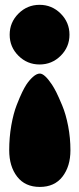

<svg xmlns="http://www.w3.org/2000/svg" viewBox="-20 -443 324 784"><path d="M227.8 -387.5Q263.7 -351.6 263.7 -301.3Q263.7 -251 227.8 -215.3Q191.9 -179.7 141.6 -179.7Q91.3 -179.7 55.4 -215.3Q19.5 -251 19.5 -301.3Q19.5 -351.6 55.4 -387.5Q91.3 -423.3 141.6 -423.3Q191.9 -423.3 227.8 -387.5ZM267.6 170.4Q267.6 236.3 235.1 278.3Q202.6 320.3 142.6 320.3Q82.5 320.3 50 278.3Q17.6 236.3 17.6 170.4Q17.6 118.2 26.1 69.3Q34.7 20.5 48.1 -13.9Q61.5 -48.3 70.8 -67.1Q80.1 -85.9 87.4 -97.2Q99.6 -115.7 114.7 -129.2Q129.9 -142.6 142.6 -142.6Q162.1 -142.6 192.4 -97.2Q200.7 -84.5 210 -66.2Q219.2 -47.9 234.1 -12.2Q249 23.4 258.3 71.8Q267.6 120.1 267.6 170.4Z"/></svg>

Font: Cooper* Black
Style: Regular
Weight: 900
Designer: Owen Earl
Foundry: indestructible type*
Version: Version 0.001